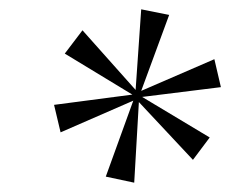

<svg xmlns="http://www.w3.org/2000/svg" viewBox="-20 -782 494 412"><path d="M268 -390 278 -563 394 -439 430 -487 285 -574 454 -595 440 -655 283 -587 343 -750 283 -762 271 -589 157 -717 119 -667 264 -579 96 -557 110 -498 266 -566 207 -403Z"/></svg>

Font: Noto Serif Display SemiCondensed Light
Style: Italic
Weight: 300
Width: 4
Italic angle: -12°
Designer: Monotype Design Team
Foundry: Monotype Imaging Inc.
Version: Version 2.009